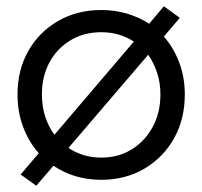

<svg xmlns="http://www.w3.org/2000/svg" viewBox="-20 -565 647 614"><path d="M96 29 46 -7 104 -75Q72 -111 54 -159Q36 -207 36 -263Q36 -341 70.5 -402Q105 -463 166 -498Q227 -533 304 -533Q347 -533 386 -521.5Q425 -510 457 -489L504 -545L555 -508L504 -448Q535 -413 553 -365.5Q571 -318 571 -263Q571 -184 536.5 -122.5Q502 -61 441.5 -25.5Q381 10 304 10Q260 10 221.5 -1.5Q183 -13 151 -35ZM114 -263Q114 -225 124.5 -192.5Q135 -160 154 -134L408 -432Q362 -462 304 -462Q249 -462 206 -436.5Q163 -411 138.5 -366Q114 -321 114 -263ZM304 -61Q359 -61 401.5 -87.5Q444 -114 468.5 -159.5Q493 -205 493 -263Q493 -300 482.5 -332Q472 -364 454 -390L199 -92Q245 -61 304 -61Z"/></svg>

Font: Lexend Deca Light
Style: Regular
Weight: 300
Designer: Bonnie Shaver-Troup, Thomas Jockin
Foundry: Lexend
Version: Version 1.008; ttfautohint (v1.8.4.7-5d5b)